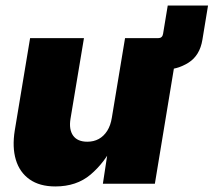

<svg xmlns="http://www.w3.org/2000/svg" viewBox="-20 -668 776 698"><path d="M497.1 -414.1 516.6 -529.3H554.7Q570.3 -529.3 572.8 -544.9L589.8 -647.9H736.3L715.8 -523.4Q706.5 -466.3 665.3 -440.2Q624 -414.1 571.3 -414.1ZM181.2 9.8Q124 9.8 87.6 -15.9Q51.3 -41.5 37.6 -87.2Q23.9 -132.8 33.7 -193.8L89.4 -529.3H285.2L236.3 -236.3Q230 -197.3 245.8 -175Q261.7 -152.8 297.4 -152.8Q320.8 -152.8 339.1 -162.8Q357.4 -172.9 369.9 -192.6Q382.3 -212.4 386.7 -240.7L434.6 -529.3H630.4L543 0H354L375.5 -141.1H392.1Q359.9 -76.2 309.1 -33.2Q258.3 9.8 181.2 9.8Z"/></svg>

Font: Inter 24pt Black
Style: Italic
Weight: 900
Italic angle: -9.3988°
Designer: Rasmus Andersson
Foundry: rsms
Version: Version 4.001;git-66647c0bb